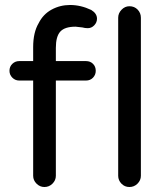

<svg xmlns="http://www.w3.org/2000/svg" viewBox="-20 -744 661 770"><path d="M113 -39V-421H57Q41 -421 29.5 -432.5Q18 -444 18 -460Q18 -477 29.5 -488Q41 -499 57 -499H113V-555Q113 -614 135 -651Q153 -687 187 -705.5Q221 -724 261 -724Q304 -724 346 -704Q369 -690 369 -669Q369 -654 358 -642.5Q347 -631 332 -631Q321 -631 310 -634L283 -637Q240 -637 222 -617.5Q204 -598 204 -552V-499H325Q342 -499 353 -488Q364 -477 364 -460Q364 -444 353 -432.5Q342 -421 325 -421H204V-39Q204 -21 190.5 -7.5Q177 6 158 6Q140 6 126.5 -7.5Q113 -21 113 -39ZM454 -673Q454 -691 467.5 -705Q481 -719 499 -719Q519 -719 532 -705.5Q545 -692 545 -673V-39Q545 -21 531.5 -7.5Q518 6 499 6Q480 6 467 -7.5Q454 -21 454 -39Z"/></svg>

Font: 寒蝉全圆体
Style: Regular
Weight: 400
Designer: Warren2060
      Designed by Motoya company      

      [Varela Round]
      Joe Prince(Latin component); Avraham Cornf
Foundry: ChillType
Version: Version 3.200